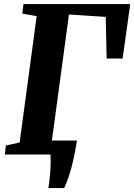

<svg xmlns="http://www.w3.org/2000/svg" viewBox="-20 -763 663 948"><path d="M219 165.5Q221.5 149 223.8 130.2Q226 111.5 227.8 90.8Q229.5 70 230 47.2Q230.5 24.5 229.5 0L193.5 -69H360Q351 -11.5 340.8 32.2Q330.5 76 319.5 108.5Q308.5 141 297 165.5ZM4 0 9 -44.5 77 -59.5 161 -683 90 -696 96 -743H623L585.5 -474H506.5L502 -679.5L320.5 -691.5L235 -59.5L347 -44.5L342.5 0Z"/></svg>

Font: Merriweather 36pt ExtraBold
Style: Italic
Weight: 800
Italic angle: -7.8°
Version: Version 2.101